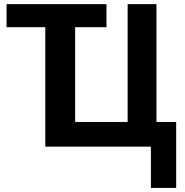

<svg xmlns="http://www.w3.org/2000/svg" viewBox="-20 -708 893 927"><path d="M11.7 -688H494.1V-576.7H342.8V-119.1H596.2V-688H735.4V-119.1H830.6V199.2H708.5V0H198.7V-576.7H11.7Z"/></svg>

Font: Liberation Sans
Style: Bold
Weight: 700
Designer: Steve Matteson
Foundry: Ascender Corporation
Version: Version 2.1.5